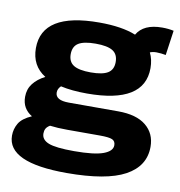

<svg xmlns="http://www.w3.org/2000/svg" viewBox="-87 -666 909 967"><g transform="rotate(10 367.0 -182.5)"><path d="M317 220Q14 220 14 82Q14 48 31 19Q48 -10 96 -31Q71 -46 58 -68.5Q45 -91 45 -122Q45 -161 67 -189.5Q89 -218 128 -238Q56 -283 56 -373Q56 -555 349 -555Q465 -555 536 -526Q570 -585 665 -585Q697 -585 724 -579L706 -452Q695 -454 682.5 -455.5Q670 -457 658 -457Q639 -457 625 -451Q642 -417 642 -373Q642 -192 349 -192Q271 -192 214 -205Q198 -190 198 -171Q198 -131 267 -131H520Q613 -131 662 -91Q711 -51 711 17Q711 116 615.5 168Q520 220 317 220ZM349 -300Q409 -300 436.5 -317Q464 -334 464 -373Q464 -413 436.5 -430Q409 -447 349 -447Q289 -447 261.5 -430Q234 -413 234 -373Q234 -334 261.5 -317Q289 -300 349 -300ZM168 44Q168 76 204.5 90.5Q241 105 335 105Q438 105 484 88Q530 71 530 41Q530 20 513.5 12.5Q497 5 449 5H283Q233 5 194 0Q179 9 173.5 19.5Q168 30 168 44Z"/></g></svg>

Font: Georama Extended
Style: Bold
Weight: 700
Width: 7
Designer: Jean-Baptiste Levee
Foundry: Production Type
Version: Version 1.000